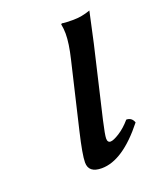

<svg xmlns="http://www.w3.org/2000/svg" viewBox="-94 -497 457 565"><g transform="rotate(-20 134.0 -214.5)"><path d="M180.2 -55.2Q189 -55.2 208 -67.1Q227.1 -79.1 245.1 -100.1Q262.2 -100.1 268.1 -83Q194.8 9.8 128.9 9.8Q87.9 9.8 87.9 -22.9Q87.9 -46.9 104 -115.2L152.8 -321.8Q164.1 -368.7 164.1 -398.9Q164.1 -414.1 161.1 -429.2L164.1 -431.2Q171.9 -429.2 199 -429.2Q226.1 -429.2 252.9 -439Q252.9 -439 231.9 -342.8L180.2 -122.1Q170.4 -79.1 170.4 -67.9Q170.4 -55.2 180.2 -55.2Z"/></g></svg>

Font: Linux Libertine
Style: Italic
Weight: 400
Italic angle: -12°
Designer: Philipp H. Poll
Foundry: Philipp H. Poll
Version: Version 5.1.6 ; ttfautohint (v0.9)